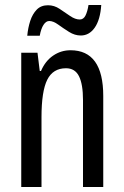

<svg xmlns="http://www.w3.org/2000/svg" viewBox="-20 -748 496 768"><path d="M262 -547Q393 -547 393 -364V0H312V-348Q312 -411 296 -443Q280 -475 244 -475Q192 -475 169 -429Q146 -383 146 -279V0H65V-537H130L139 -464H144Q161 -504 192.5 -525.5Q224 -547 262 -547ZM89 -605Q92 -637 101 -664.5Q110 -692 127 -709.5Q144 -727 172 -727Q197 -727 218.5 -712.5Q240 -698 260.5 -684Q281 -670 299 -670Q314 -670 322 -686Q330 -702 334 -728H385Q381 -669 359 -637.5Q337 -606 303 -606Q279 -606 256 -620.5Q233 -635 213 -649.5Q193 -664 177 -664Q164 -664 154 -648.5Q144 -633 139 -605Z"/></svg>

Font: Noto Sans Lao ExtraCondensed
Style: Regular
Weight: 400
Width: 2
Designer: Monotype Design Team
Foundry: Monotype Imaging Inc.
Version: Version 2.003; ttfautohint (v1.8.4.7-5d5b)